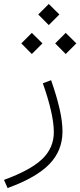

<svg xmlns="http://www.w3.org/2000/svg" viewBox="-103 -682 403 963"><path d="M111.8 -264.2 153.3 -279.8Q181.2 -200.2 195.8 -136.2Q210.4 -72.3 210.4 -22.5Q210.4 73.2 144.8 141.1Q79.1 209 -64.9 261.2L-83 220.2Q49.8 171.9 108.4 116Q167 60.1 167 -19.5Q167 -64.5 152.6 -127.4Q138.2 -190.4 111.8 -264.2ZM88.9 -609.4 141.6 -662.1 194.8 -609.4 141.6 -556.2ZM173.8 -464.4 226.6 -517.1 279.8 -464.4 226.6 -411.1ZM3.9 -464.4 56.6 -517.1 109.9 -464.4 56.6 -411.1Z"/></svg>

Font: Estedad-FD ExtraLight
Style: Regular
Weight: 200
Designer: Amin Abedi
Version: Version 7.3